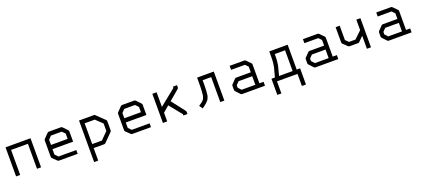

<svg xmlns="http://www.w3.org/2000/svg" viewBox="49 -1501 5842 2658"><g transform="rotate(-20 2970.0 -172.0)"><path d="M114 -49H54V-477H422V-49H362V-417H114Z M656 -231V-152L699 -107H962V-51H687Q675 -51 667 -59L605 -119Q597 -127 597 -140V-382Q597 -392 607 -402L668 -465Q679 -476 690 -476H871Q881 -476 892 -465L951 -403Q960 -394 960 -383V-231ZM657 -293H902V-371L859 -415H701L657 -370Z M1137 -478H1357Q1366 -478 1370 -474L1493 -356Q1502 -347 1502 -335V-201Q1502 -189 1493 -180L1373 -59Q1364 -50 1353 -50H1197V134H1137ZM1197 -415V-109H1340L1443 -213V-323L1346 -415Z M1736 -231V-152L1779 -107H2042V-51H1767Q1755 -51 1747 -59L1685 -119Q1677 -127 1677 -140V-382Q1677 -392 1687 -402L1748 -465Q1759 -476 1770 -476H1951Q1961 -476 1972 -465L2031 -403Q2040 -394 2040 -383V-231ZM1737 -293H1982V-371L1939 -415H1781L1737 -370Z M2280 -177V-49H2217V-478H2280V-263L2519 -455V-474H2579V-443Q2579 -429.5 2570 -422L2420 -295L2570 -101Q2579 -88.5 2579 -80V-49H2519V-68L2369 -253Z M3122 -49H3062V-417H2936Q2936 -360 2936 -328Q2936 -296 2933 -260.5Q2930 -225 2928.5 -208.5Q2927 -192 2918.8 -170Q2910.5 -148 2905.2 -139.5Q2900 -131 2883.8 -114.2Q2867.5 -97.5 2856 -88.8Q2844.5 -80 2818.5 -60Q2809 -53 2804 -49L2769 -99Q2777.5 -105 2792.5 -115.5Q2809.5 -127.5 2817 -133Q2824.5 -138.5 2835.8 -150Q2847 -161.5 2851 -169.8Q2855 -178 2861.2 -195.8Q2867.5 -213.5 2869 -231.5Q2870.5 -249.5 2873 -280.5Q2875.5 -311.5 2875.8 -346.2Q2876 -381 2876 -432V-477H3122Z M3600 -108V-234H3399L3356 -190V-153L3398 -108ZM3660 -108H3721V-50H3385Q3373 -50 3364 -59L3306 -121Q3297 -130 3297 -142V-202Q3297 -214 3306 -223L3365 -284Q3373 -292 3386 -292H3600V-375L3559 -417H3355V-476H3571Q3583 -476 3592 -467L3651 -407Q3660 -398 3660 -387Z M3898 128H3838V-110H3889Q3897.5 -144.5 3909.5 -187Q3921.5 -229.5 3926.2 -249.5Q3931 -269.5 3935 -307.2Q3939 -345 3939 -396V-445V-476H4210V-110H4260V128H4200V-50H3898ZM3950 -110H4150V-416H3998V-394Q3998 -343 3994.2 -305.5Q3990.5 -268 3986 -248.2Q3981.5 -228.5 3969.8 -186.2Q3958 -144 3950 -110Z M4680 -108V-234H4479L4436 -190V-153L4478 -108ZM4740 -108H4801V-50H4465Q4453 -50 4444 -59L4386 -121Q4377 -130 4377 -142V-202Q4377 -214 4386 -223L4445 -284Q4453 -292 4466 -292H4680V-375L4639 -417H4435V-476H4651Q4663 -476 4672 -467L4731 -407Q4740 -398 4740 -387Z M5282 -477V-48H5222V-240L5150 -168Q5144 -163 5129 -163H5010Q4998.5 -163 4989 -171L4926 -231Q4917 -240 4917 -253V-477H4977V-266L5022 -222H5117L5222 -323V-477Z M5760 -108V-234H5559L5516 -190V-153L5558 -108ZM5820 -108H5881V-50H5545Q5533 -50 5524 -59L5466 -121Q5457 -130 5457 -142V-202Q5457 -214 5466 -223L5525 -284Q5533 -292 5546 -292H5760V-375L5719 -417H5515V-476H5731Q5743 -476 5752 -467L5811 -407Q5820 -398 5820 -387Z"/></g></svg>

Font: 3270 Nerd Font Mono
Style: Regular
Weight: 400
Monospace: yes
Version: Version 3.0.1;Nerd Fonts 3.0.0